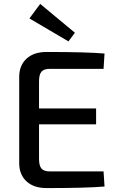

<svg xmlns="http://www.w3.org/2000/svg" viewBox="-20 -957 602 979"><path d="M329 -746 130 -863 185 -937 362 -790ZM508 -83 513 -6Q422 2 217 2Q153 2 116 -31.5Q79 -65 78 -122V-568Q79 -625 116 -658.5Q153 -692 217 -692Q422 -692 513 -684L508 -606H234Q204 -606 191.5 -591.5Q179 -577 179 -542V-404H470V-323H179V-147Q179 -112 191.5 -97.5Q204 -83 234 -83Z"/></svg>

Font: Exo 2.0 Medium
Style: Regular
Weight: 500
Designer: Natanael Gama
Version: Version 1.001;PS 001.001;hotconv 1.0.70;makeotf.lib2.5.58329